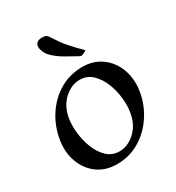

<svg xmlns="http://www.w3.org/2000/svg" viewBox="-163 -759 801 872"><g transform="rotate(-30 237.5 -323.5)"><path d="M196.8 11Q136.5 11 94.2 -20.9Q52 -52.8 33.6 -106.4Q15.2 -160 28 -224.2Q40 -287 74.8 -338.4Q109.5 -389.8 162.1 -420.4Q214.8 -451 280.2 -451Q325 -451 360.1 -432.5Q395.2 -414 418.4 -381.2Q441.5 -348.5 449.8 -306.1Q458 -263.8 449 -216Q436.8 -153.2 401.5 -101.8Q366.2 -50.2 313.9 -19.6Q261.5 11 196.8 11ZM236.2 -33.8Q263.5 -33.8 290.1 -48.4Q316.8 -63 337 -90.6Q357.2 -118.2 364.2 -157Q371 -191.5 366.9 -234.4Q362.8 -277.2 347.2 -316.2Q331.8 -355.2 304.9 -380.8Q278 -406.2 240 -406.2Q196.5 -406.2 159.2 -372.6Q122 -339 111.5 -283Q105 -248.5 109.4 -205.8Q113.8 -163 129 -123.9Q144.2 -84.8 171.1 -59.2Q198 -33.8 236.2 -33.8ZM330.5 -509 316.2 -501.2Q307.5 -496.8 303.8 -496.8Q301.2 -496 298.4 -497.2Q295.5 -498.5 293 -499.5Q265.2 -514.5 234.9 -531.9Q204.5 -549.2 181.4 -570.6Q158.2 -592 153 -619Q149.5 -637.5 158.4 -647.8Q167.2 -658 189.2 -658Q197.5 -658 205 -655.6Q212.5 -653.2 217.8 -646Q234 -621 247.1 -602.2Q260.2 -583.5 279.4 -562.4Q298.5 -541.2 330.5 -509Z"/></g></svg>

Font: Young Serif Light
Style: Italic
Weight: 300
Italic angle: -10.979°
Designer: Bastien Sozeau
Foundry: NBR — Bastien Sozeau
Version: Version 5.001